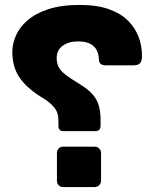

<svg xmlns="http://www.w3.org/2000/svg" viewBox="-20 -759 625 779"><path d="M238 -227Q217 -227 217 -248V-271Q217 -287 212.5 -301Q208 -315 192.5 -331.5Q177 -348 143 -368Q85 -405 57.5 -447Q30 -489 30 -548Q30 -581 44.5 -614.5Q59 -648 91 -676Q123 -704 175.5 -721.5Q228 -739 304 -739Q374 -739 422.5 -721.5Q471 -704 500 -674.5Q529 -645 542.5 -609Q556 -573 556 -534Q557 -516 550 -505Q543 -494 522 -494H409Q394 -494 387.5 -500.5Q381 -507 381 -520Q380 -553 359.5 -572Q339 -591 296 -591Q259 -591 234.5 -573.5Q210 -556 210 -523Q210 -503 218 -487Q226 -471 246.5 -455.5Q267 -440 303 -418Q351 -389 369.5 -357Q388 -325 388 -275V-249Q388 -227 367 -227ZM236 0Q225 0 218 -7.5Q211 -15 211 -25V-139Q211 -149 218 -156.5Q225 -164 236 -164H364Q375 -164 382.5 -156.5Q390 -149 390 -139V-25Q390 -15 382.5 -7.5Q375 0 364 0Z"/></svg>

Font: Rubik
Style: Bold
Weight: 700
Designer: Hubert and Fischer
Foundry: Hubert and Fischer
Version: Version 2.300;gftools[0.9.30]